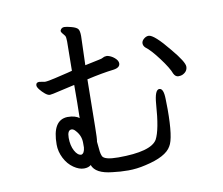

<svg xmlns="http://www.w3.org/2000/svg" viewBox="-85 -869 1170 1006"><g transform="rotate(-10 500.0 -366.0)"><path d="M291 -90.8Q307.1 -95.2 310.1 -126V-150.9Q310.1 -189 283.2 -217.8Q272.9 -230 262.2 -230Q240.2 -230 240.2 -189Q240.2 -147.9 255.6 -119.4Q271 -90.8 291 -90.8ZM862.8 -407.2Q847.2 -407.2 837.9 -425.8Q827.1 -456.1 786.1 -511Q745.1 -565.9 717.8 -585.9Q707 -596.2 707 -609.1Q707 -622.1 719.5 -632.6Q731.9 -643.1 745.1 -643.1Q773.9 -643.1 851.1 -547.9Q912.1 -475.1 912.1 -450.2Q912.1 -422.9 882.8 -410.2Q875 -407.2 862.8 -407.2ZM519 33.2Q475.1 33.2 435.1 27.8Q346.2 19 329.1 -28.8Q315.9 -17.1 292 -17.1Q266.1 -17.1 237.1 -37.1Q208 -57.1 189.9 -92.5Q171.9 -127.9 171.9 -165Q171.9 -294.9 252 -297.9Q294.9 -297.9 314.9 -280.8Q316.9 -355 316.9 -457L303.2 -454.1Q283.2 -450.2 237.5 -439.2Q191.9 -428.2 183.1 -428.2Q171.9 -428.2 157.5 -440.2Q143.1 -452.1 132.1 -466.1Q121.1 -480 121.1 -488.8Q121.1 -504.9 139.2 -504.9L168.9 -500Q185.1 -500 228.5 -510.5Q272 -521 293.5 -525.9Q314.9 -530.8 317.9 -532.2L319.8 -688Q319.8 -711.9 314.9 -719Q310.1 -726.1 303 -733.6Q295.9 -741.2 295.9 -749Q301.8 -765.1 317.9 -765.1Q330.1 -765.1 356 -758.1Q381.8 -751 389.4 -741Q397 -731 397 -703.1L392.1 -548.8Q451.2 -562 466.6 -564.5Q481.9 -566.9 490.5 -572Q499 -577.1 512.2 -577.1Q533.2 -573.2 551 -558.1Q568.8 -543 568.8 -527.8Q568.8 -504.9 533.2 -500Q474.1 -493.2 390.1 -474.1Q387.2 -285.2 386.7 -222.2Q386.2 -159.2 382.8 -143.1L388.2 -89.8Q390.1 -76.2 395 -64.9Q405.8 -43 479 -43Q652.8 -43 687 -100.1Q712.9 -147.9 722.2 -284.2Q728 -358.9 752 -358.9Q774.9 -358.9 775.9 -301.8L776.9 -247.1Q776.9 -92.8 751 -53.2Q723.1 -2.9 610.8 22Q564 33.2 519 33.2Z"/></g></svg>

Font: LXGW WenKai Mono GB Screen
Style: Regular
Weight: 400
Monospace: yes
Designer: LXGW / Fontworks Inc.
Foundry: LXGW / Fontworks Inc.
Version: Version 1.510;January 18,2025